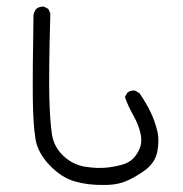

<svg xmlns="http://www.w3.org/2000/svg" viewBox="-20 -550 540 568"><path d="M286.1 -2.9Q241.2 -2 201.7 -13.2Q162.1 -24.4 127 -61Q91.8 -97.7 85 -138.7Q78.1 -179.7 77.1 -257.3Q76.2 -335 79.1 -505.9Q81.1 -515.6 86.9 -523.4Q95.7 -531.2 110.4 -530.3L123 -523.4L128.9 -510.7Q124 -332 126 -260.3Q127.9 -188.5 133.8 -151.9Q139.6 -115.2 167.5 -88.9Q195.3 -62.5 232.9 -56.6Q270.5 -50.8 300.3 -54.7Q330.1 -58.6 349.1 -65.4Q368.2 -72.3 380.4 -88.4Q392.6 -104.5 396.5 -121.6Q400.4 -138.7 394 -162.1Q387.7 -185.5 373.5 -210.4Q359.4 -235.4 349.6 -262.7L356.4 -275.4Q365.2 -283.2 378.9 -282.2L392.6 -274.4Q413.1 -244.1 425.3 -218.8Q437.5 -193.4 444.8 -164.6Q452.1 -135.7 445.3 -101.1Q438.5 -66.4 404.3 -43Q370.1 -19.5 343.8 -10.7Q317.4 -2 286.1 -2.9Z"/></svg>

Font: NaikaiFont
Style: Regular
Weight: 400
Version: Version 1.67